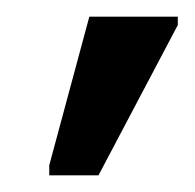

<svg xmlns="http://www.w3.org/2000/svg" viewBox="-20 -786 233 230"><path d="M39 -576V-588L87 -766H193V-756L98 -576Z"/></svg>

Font: RS Noto Sans
Style: Regular
Weight: 400
Designer: Monotype Design Team
Foundry: Monotype Imaging Inc.
Version: Version 3.10